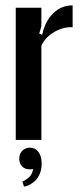

<svg xmlns="http://www.w3.org/2000/svg" viewBox="-20 -524 300 719"><path d="M135 -495V-426L127 -398L138 -394Q149 -445 179.5 -474.5Q210 -504 252 -504V-422Q217 -424 183 -404Q149 -384 135 -353V0H39V-495ZM104 109Q100 110 96.5 110Q93 110 90 110Q73 110 62.5 99Q52 88 52 71Q52 52 63.5 40.5Q75 29 92 29Q112 29 124 45Q136 61 136 88Q136 122 118.5 145Q101 168 70 175L64 156Q84 146 92.5 136Q101 126 104 109Z"/></svg>

Font: Moniqa Paragraph
Style: Bold
Weight: 700
Designer: Rajesh Rajput
Foundry: Rajesh Rajput
Version: Version 1.000